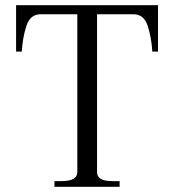

<svg xmlns="http://www.w3.org/2000/svg" viewBox="-20 -720 671 740"><path d="M190 -22H218Q278 -22 278 -57V-665H136Q96 -665 81.5 -619.5Q67 -574 64 -521H42V-700H589V-521H567Q564 -574 549.5 -619.5Q535 -665 495 -665H354V-57Q354 -39 368.5 -30.5Q383 -22 413 -22H441V0H190Z"/></svg>

Font: Taviraj Light
Style: Regular
Weight: 300
Designer: Katatrad Team
Foundry: CadsonDemak
Version: Version 1.001